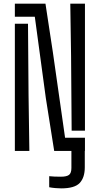

<svg xmlns="http://www.w3.org/2000/svg" viewBox="-20 -820 543 1043"><path d="M312.5 203.3Q299.8 203.3 280.6 201.7Q261.4 200.1 247.3 197.1V137.1Q259.1 138.4 275.4 139.2Q291.7 139.9 310.8 139.9Q342.2 139.9 355.1 129.9Q367.9 119.9 367.9 92.5V-32.8H440.6V88.8Q440.6 144.7 413 174Q385.5 203.3 312.5 203.3ZM274.4 0 229 -286.9 169.1 -729.1H60.7V-800H227L267.3 -535.6L333.5 -71.9H441.5V0ZM60.7 0V-691H132.1L135.1 -304.4L139.5 0ZM369.2 -110 366.1 -516.2 361.8 -800H441.5V-110Z"/></svg>

Font: Big Shoulders Stencil Text Thin
Style: Regular
Weight: 100
Designer: Patric King
Foundry: XO Type Co
Version: Version 2.001